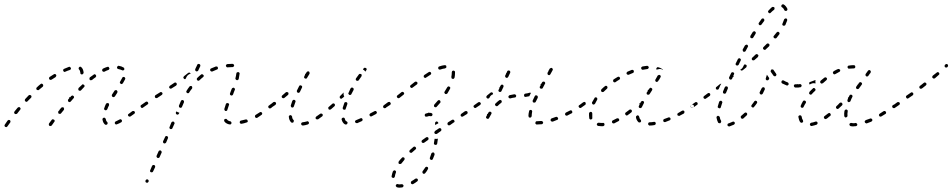

<svg xmlns="http://www.w3.org/2000/svg" viewBox="-28 -566 4385 884"><path d="M20 -8Q20 -11 17 -13Q15 -14 12 -14Q9 -13 7 -11Q-1 0 -6 8Q-7 9 -7 11Q-8 12 -7 14Q-7 15 -6 16Q-5 17 -4 18Q-3 19 -1 19Q0 20 2 19Q3 19 4 18Q5 17 6 16Q11 9 19 -2Q21 -5 20 -8ZM224 -10Q223 -13 221 -15Q220 -16 218 -16Q217 -17 215 -17Q214 -16 212 -16Q211 -15 210 -14L198 2Q196 5 197 8Q197 11 199 13Q201 14 202 14Q204 15 205 14Q207 14 208 13Q209 13 210 12L222 -5Q224 -7 224 -10ZM461 9Q464 8 466 6Q467 5 467 3Q468 2 468 1Q468 -1 467 -2Q466 -4 465 -5Q460 -9 459 -18Q458 -21 455 -23Q453 -25 450 -24Q448 -24 447 -23Q446 -22 445 -21Q444 -20 444 -18Q443 -17 444 -15Q446 -1 455 7Q458 9 461 9ZM533 -7Q534 -10 533 -13Q532 -14 531 -15Q530 -16 528 -17Q527 -17 525 -17Q524 -17 523 -16Q513 -11 505 -7Q502 -6 501 -3Q500 0 501 3Q502 4 503 5Q504 6 505 7Q507 7 508 7Q510 7 511 6Q520 3 530 -3Q533 -4 533 -7ZM593 -46Q594 -49 592 -52Q591 -53 590 -54Q588 -55 587 -55Q585 -55 584 -55Q583 -55 581 -54L565 -42Q562 -41 561 -37Q561 -34 563 -32Q564 -31 565 -30Q566 -29 568 -29Q569 -29 570 -29Q572 -29 573 -30L590 -42Q592 -43 593 -46ZM67 -66Q66 -69 64 -71Q63 -72 61 -73Q60 -73 59 -73Q57 -73 56 -72Q54 -71 53 -70Q46 -62 39 -53Q37 -50 37 -47Q38 -44 40 -42Q43 -40 46 -41Q49 -41 51 -43Q58 -52 65 -61Q67 -63 67 -66ZM267 -63Q267 -64 267 -66Q267 -67 266 -68Q266 -70 265 -71Q262 -73 259 -72Q256 -72 254 -70L248 -63Q248 -62 247 -62Q246 -61 246 -60Q246 -60 246 -59L241 -54Q239 -51 240 -48Q240 -45 242 -43Q244 -42 245 -42Q246 -41 248 -42Q249 -42 251 -42Q252 -43 253 -44L266 -60Q267 -61 267 -63ZM451 -66Q451 -64 452 -63Q452 -61 453 -60Q454 -59 456 -59Q457 -58 459 -58Q460 -58 462 -59Q463 -60 464 -61Q465 -62 466 -63Q469 -72 474 -81Q474 -82 474 -84Q475 -85 474 -86Q474 -88 473 -89Q472 -90 471 -91Q468 -92 465 -91Q462 -91 460 -88Q455 -78 452 -68Q451 -67 451 -66ZM631 -71Q634 -73 634 -76Q635 -79 633 -81Q632 -83 631 -83Q630 -84 628 -84Q627 -85 625 -84Q624 -84 623 -83H622Q620 -81 619 -78Q619 -75 621 -72Q621 -71 623 -70Q624 -70 625 -69Q627 -69 628 -69Q630 -70 631 -71ZM313 -119Q313 -122 310 -124Q309 -125 308 -126Q306 -126 305 -126Q303 -126 302 -125Q301 -125 300 -124Q297 -121 295 -118Q293 -119 291 -118Q291 -118 290 -118Q290 -118 290 -118Q291 -116 291 -114Q289 -111 286 -108Q284 -106 285 -103Q285 -100 287 -98Q288 -97 290 -96Q291 -96 293 -96Q294 -96 295 -97Q297 -97 298 -99Q304 -106 311 -114Q313 -116 313 -119ZM117 -122Q117 -125 114 -127Q113 -128 112 -128Q111 -129 109 -129Q108 -129 106 -128Q105 -128 104 -127Q96 -119 88 -110Q87 -109 87 -108Q86 -106 86 -105Q86 -103 87 -102Q88 -100 89 -99Q90 -98 91 -98Q93 -97 94 -97Q96 -98 97 -98Q98 -99 99 -100Q107 -108 115 -116Q117 -118 117 -122ZM487 -125Q488 -122 490 -120Q493 -118 496 -119Q499 -120 501 -122Q507 -131 512 -139Q513 -142 513 -145Q512 -148 510 -150Q508 -151 507 -151Q505 -151 504 -151Q502 -150 501 -150Q500 -149 499 -148Q494 -140 488 -131Q486 -128 487 -125ZM361 -167Q361 -168 361 -170Q361 -171 361 -173Q360 -174 359 -175Q357 -177 354 -178Q351 -178 349 -175Q342 -168 334 -161Q333 -160 333 -158Q332 -157 332 -156Q332 -154 333 -153Q333 -151 334 -150Q337 -148 340 -148Q343 -148 345 -150Q352 -158 359 -165Q360 -166 361 -167ZM171 -173Q171 -176 169 -178Q167 -180 164 -181Q161 -181 159 -179Q150 -172 142 -164Q139 -162 139 -158Q139 -155 141 -153Q143 -151 147 -151Q150 -150 152 -153Q160 -160 169 -167Q171 -169 171 -173ZM524 -185Q525 -182 528 -180Q529 -179 531 -179Q532 -179 533 -179Q535 -180 536 -181Q537 -182 538 -183Q543 -192 548 -201Q548 -202 549 -204Q549 -205 548 -207Q548 -208 547 -209Q546 -210 545 -211Q542 -212 539 -212Q536 -211 535 -208Q530 -199 525 -190Q523 -188 524 -185ZM415 -215Q415 -218 413 -221Q412 -222 411 -223Q410 -224 408 -224Q407 -224 405 -224Q404 -223 403 -222Q395 -216 386 -210Q384 -208 384 -205Q383 -201 385 -199Q386 -198 388 -197Q389 -196 390 -196Q392 -196 393 -197Q395 -197 396 -198Q404 -205 412 -210Q414 -212 415 -215ZM231 -216Q232 -219 230 -222Q229 -224 226 -225Q223 -226 220 -224Q210 -218 201 -212Q198 -210 198 -207Q197 -204 199 -201Q201 -199 204 -198Q207 -198 209 -199Q219 -206 228 -211Q230 -213 231 -216ZM342 -228Q343 -226 344 -225Q345 -224 346 -224Q348 -223 349 -223Q352 -223 354 -226Q357 -228 357 -231Q356 -248 346 -257Q344 -259 341 -259Q338 -259 336 -256Q334 -254 334 -251Q334 -248 336 -246Q341 -241 342 -231Q342 -229 342 -228ZM296 -245Q297 -246 298 -248Q298 -249 299 -250Q299 -252 298 -253Q297 -256 294 -258Q292 -259 289 -258Q279 -254 267 -249Q266 -249 265 -248Q264 -246 263 -245Q263 -244 263 -242Q263 -241 263 -239Q265 -237 268 -235Q270 -234 273 -236Q284 -241 294 -244Q295 -244 296 -245ZM473 -245Q474 -246 475 -248Q476 -249 476 -251Q476 -252 475 -253Q474 -256 472 -258Q469 -259 466 -258Q456 -255 446 -250Q445 -249 444 -248Q443 -247 443 -246Q442 -244 442 -243Q442 -241 443 -240Q444 -237 447 -236Q450 -235 453 -236Q462 -241 471 -244Q472 -244 473 -245ZM536 -242Q537 -241 539 -242Q540 -242 542 -243Q543 -244 544 -245Q545 -248 544 -251Q544 -254 541 -255Q532 -261 519 -263Q518 -263 516 -263Q515 -262 514 -261Q512 -261 512 -259Q511 -258 511 -257Q510 -255 511 -254Q511 -252 512 -251Q513 -250 514 -249Q515 -248 517 -248Q527 -246 533 -243Q535 -242 536 -242Z M642 271Q643 274 646 275Q647 275 649 275Q650 276 652 275Q653 274 654 273Q655 272 656 271V270Q657 267 656 264Q655 262 652 260Q651 260 650 260Q648 260 647 260Q645 261 644 262Q643 263 643 264L642 265Q641 268 642 271ZM663 223Q664 226 667 227Q670 228 673 227Q676 226 677 223L686 204Q687 201 686 198Q685 195 682 194Q679 193 676 194Q674 195 672 198L664 217Q662 220 663 223ZM693 156Q694 159 697 161Q700 162 703 161Q706 160 707 157L716 137Q717 134 716 132Q715 129 712 127Q709 126 706 127Q703 128 702 131L693 151Q692 154 693 156ZM723 90Q724 93 727 94Q730 95 732 94Q735 93 737 90L745 71Q747 68 745 65Q744 62 742 61Q740 60 739 60Q737 60 736 61Q734 61 733 62Q732 63 732 65L723 84Q722 87 723 90ZM752 21Q752 22 752 24Q753 25 754 26Q755 27 756 28Q759 29 762 28Q765 27 766 24L775 4Q776 3 776 2Q776 0 775 -1Q775 -3 774 -4Q773 -5 771 -6Q768 -7 766 -6Q763 -5 761 -2L753 18Q752 19 752 21ZM1030 7Q1031 7 1032 7Q1034 6 1035 6Q1036 5 1037 3Q1038 2 1038 1Q1038 -3 1036 -5Q1035 -7 1031 -8Q1026 -8 1023 -11Q1020 -12 1018 -15Q1016 -18 1013 -19Q1010 -19 1007 -18Q1006 -17 1005 -16Q1004 -14 1004 -13Q1004 -11 1004 -10Q1004 -8 1005 -7Q1009 -1 1015 2Q1021 6 1030 7ZM1110 -3Q1111 -4 1112 -5Q1112 -7 1113 -8Q1113 -9 1112 -11Q1111 -14 1109 -15Q1106 -17 1103 -16Q1093 -13 1082 -11Q1080 -11 1079 -10Q1078 -9 1077 -8Q1076 -7 1076 -5Q1075 -4 1076 -2Q1076 1 1079 3Q1081 4 1084 4Q1096 2 1107 -2Q1109 -2 1110 -3ZM1179 -42Q1180 -45 1178 -47Q1177 -49 1176 -49Q1175 -50 1173 -50Q1172 -51 1170 -50Q1169 -50 1168 -49Q1157 -42 1149 -37Q1146 -35 1146 -32Q1145 -29 1147 -27Q1147 -25 1148 -25Q1150 -24 1151 -23Q1153 -23 1154 -23Q1156 -23 1157 -24Q1166 -30 1176 -37Q1179 -39 1179 -42ZM782 -43Q783 -40 786 -39Q789 -37 792 -39Q795 -40 796 -43L798 -47Q795 -48 792 -49Q788 -51 784 -53L782 -49Q781 -46 782 -43ZM1006 -59Q1007 -56 1010 -55Q1012 -55 1013 -55Q1015 -55 1016 -56Q1017 -57 1018 -58Q1019 -59 1019 -61Q1022 -70 1026 -82Q1027 -83 1027 -85Q1026 -86 1026 -88Q1025 -89 1024 -90Q1023 -91 1022 -91Q1019 -92 1016 -91Q1013 -90 1012 -87Q1008 -75 1005 -65Q1004 -62 1006 -59ZM1225 -73Q1226 -74 1226 -76Q1227 -77 1226 -79Q1226 -80 1225 -81Q1223 -84 1220 -84Q1217 -85 1215 -83L1210 -80Q1209 -79 1208 -78Q1207 -77 1207 -75Q1207 -74 1207 -72Q1208 -71 1209 -70Q1210 -67 1213 -67Q1216 -66 1219 -68L1223 -71Q1225 -72 1225 -73ZM819 -98Q819 -99 819 -101Q818 -102 817 -103Q816 -104 815 -105Q812 -106 809 -105Q806 -104 805 -101Q800 -91 796 -80Q795 -78 796 -77Q796 -75 796 -74Q797 -73 798 -72Q799 -71 800 -70Q803 -69 806 -70Q809 -71 810 -74Q814 -85 819 -95Q819 -96 819 -98ZM653 -87Q654 -88 655 -90Q655 -91 654 -93Q654 -94 653 -95Q652 -98 648 -98Q645 -99 643 -97L623 -83Q622 -82 621 -81Q620 -80 620 -78Q619 -77 620 -75Q620 -74 621 -73Q623 -70 626 -70Q629 -69 631 -71L651 -85Q653 -86 653 -87ZM720 -134Q721 -137 719 -139Q717 -142 714 -142Q711 -143 709 -141L688 -128Q687 -127 686 -126Q685 -124 685 -123Q685 -121 685 -120Q685 -119 686 -117Q688 -115 691 -114Q694 -114 696 -115L717 -129Q719 -130 720 -134ZM1035 -147 1031 -136Q1030 -133 1031 -131Q1032 -128 1035 -127Q1037 -126 1038 -126Q1040 -126 1041 -127Q1042 -127 1043 -128Q1044 -129 1045 -131L1049 -142L1053 -152Q1054 -153 1054 -155Q1054 -156 1053 -158Q1053 -159 1051 -160Q1050 -161 1049 -162Q1046 -163 1043 -161Q1040 -160 1039 -157ZM857 -164Q857 -167 855 -169Q852 -171 849 -170Q846 -170 844 -167Q837 -158 831 -148Q829 -146 830 -143Q830 -140 833 -138Q836 -136 839 -137Q842 -137 843 -140Q849 -150 856 -158Q858 -161 857 -164ZM786 -177Q787 -180 785 -182Q784 -184 783 -185Q782 -185 780 -186Q779 -186 777 -186Q776 -185 775 -185L754 -171Q752 -169 751 -166Q750 -163 752 -161Q753 -160 754 -159Q755 -158 757 -158Q758 -157 760 -158Q761 -158 762 -159L783 -172Q785 -174 786 -177ZM909 -213Q910 -214 910 -216Q910 -217 910 -219Q909 -220 908 -221Q906 -224 903 -224Q900 -225 898 -223Q889 -216 880 -207Q878 -205 878 -202Q878 -199 880 -197Q881 -196 882 -195Q883 -195 885 -194Q886 -194 888 -195Q889 -195 890 -196Q898 -204 907 -211Q908 -212 909 -213ZM1057 -201Q1059 -198 1062 -197Q1065 -196 1067 -198Q1070 -199 1071 -202Q1074 -216 1075 -226Q1076 -229 1074 -231Q1072 -234 1069 -234Q1066 -234 1063 -233Q1061 -231 1060 -227Q1059 -218 1056 -206Q1055 -203 1057 -201ZM836 -219Q841 -224 847 -226Q848 -227 850 -227Q850 -228 849 -228Q849 -228 849 -229Q847 -231 844 -232Q841 -232 838 -230Q829 -223 819 -215Q817 -213 816 -210Q816 -207 818 -205Q819 -203 821 -202Q824 -201 826 -202L830 -210Q832 -215 836 -219ZM975 -249Q976 -252 975 -255Q975 -257 974 -258Q973 -259 972 -259Q970 -260 969 -260Q967 -260 966 -260Q955 -256 944 -251Q941 -250 940 -247Q939 -244 940 -241Q942 -238 945 -237Q948 -236 950 -237Q960 -242 971 -246Q974 -247 975 -249ZM871 -242Q870 -245 871 -248L876 -259Q876 -259 876 -259Q876 -259 876 -260Q876 -260 877 -260L880 -268Q881 -270 884 -271Q887 -273 890 -271Q893 -270 894 -267Q895 -264 894 -261L885 -242Q885 -242 885 -241Q885 -241 884 -241Q884 -241 884 -240Q882 -239 881 -238Q880 -237 878 -237Q877 -237 875 -238Q872 -239 871 -242ZM1042 -257Q1045 -257 1047 -259Q1050 -261 1050 -264Q1050 -267 1048 -269Q1046 -272 1043 -272Q1041 -272 1039 -272Q1029 -272 1019 -271Q1016 -271 1014 -268Q1012 -266 1012 -263Q1012 -262 1013 -260Q1014 -259 1015 -258Q1016 -257 1017 -256Q1019 -256 1020 -256Q1030 -257 1039 -257Q1041 -257 1042 -257Z M1394 3Q1395 0 1394 -3Q1394 -4 1393 -5Q1392 -6 1390 -7Q1389 -8 1387 -8Q1386 -8 1385 -7Q1374 -4 1365 -3Q1364 -3 1362 -2Q1361 -1 1360 0Q1359 1 1359 2Q1358 4 1358 5Q1359 8 1361 10Q1364 12 1367 12Q1377 11 1389 7Q1392 6 1394 3ZM1551 -2Q1554 3 1561 7Q1563 7 1564 7Q1566 7 1567 7Q1568 6 1570 5Q1571 4 1571 3Q1573 0 1572 -3Q1570 -6 1568 -7Q1564 -9 1563 -11Q1562 -11 1562 -12Q1562 -12 1562 -12Q1562 -12 1562 -13Q1562 -13 1562 -13Q1560 -16 1560 -19Q1559 -22 1556 -24Q1554 -25 1551 -24Q1548 -24 1546 -21Q1544 -18 1545 -15Q1546 -11 1548 -7Q1549 -5 1551 -2ZM1641 -12Q1642 -15 1641 -18Q1641 -19 1639 -20Q1638 -21 1637 -22Q1636 -22 1634 -22Q1633 -22 1631 -21Q1621 -17 1612 -13Q1609 -12 1607 -9Q1606 -7 1607 -4Q1608 -2 1609 -1Q1610 0 1611 0Q1613 1 1614 1Q1616 1 1617 1Q1626 -3 1637 -8Q1640 -9 1641 -12ZM1318 -1Q1321 -1 1323 -3Q1324 -4 1324 -6Q1325 -7 1325 -9Q1325 -10 1325 -11Q1324 -13 1323 -14Q1317 -20 1317 -29Q1316 -32 1314 -34Q1311 -36 1308 -36Q1307 -35 1306 -35Q1304 -34 1303 -33Q1302 -32 1302 -30Q1301 -29 1302 -27Q1303 -13 1312 -3Q1314 -1 1318 -1ZM1457 -32Q1458 -33 1458 -35Q1458 -36 1458 -38Q1457 -39 1457 -40Q1455 -43 1452 -43Q1449 -44 1446 -42Q1437 -35 1429 -30Q1427 -29 1427 -28Q1426 -27 1425 -25Q1425 -24 1425 -22Q1426 -21 1426 -19Q1428 -17 1431 -16Q1434 -16 1437 -17Q1446 -23 1455 -30Q1456 -31 1457 -32ZM1707 -46Q1708 -49 1706 -51Q1705 -53 1704 -54Q1703 -54 1702 -55Q1700 -55 1699 -55Q1697 -55 1696 -54Q1687 -49 1677 -44Q1676 -43 1675 -42Q1674 -41 1673 -39Q1673 -38 1673 -36Q1673 -35 1674 -34Q1676 -31 1678 -30Q1681 -29 1684 -31Q1694 -36 1703 -41Q1706 -43 1707 -46ZM1551 -64Q1552 -62 1555 -61Q1557 -60 1558 -61Q1560 -61 1561 -61Q1562 -62 1563 -63Q1564 -65 1564 -66Q1567 -75 1571 -86Q1572 -89 1571 -92Q1569 -95 1566 -96Q1565 -96 1563 -96Q1562 -96 1561 -95Q1559 -95 1558 -94Q1557 -93 1557 -91Q1553 -80 1550 -70Q1549 -67 1551 -64ZM1514 -80Q1514 -81 1514 -82Q1514 -84 1514 -85Q1513 -87 1512 -88Q1510 -90 1507 -90Q1504 -90 1502 -88Q1494 -81 1486 -74Q1485 -73 1484 -72Q1483 -70 1483 -69Q1483 -67 1484 -66Q1484 -64 1485 -63Q1487 -61 1490 -61Q1493 -61 1496 -63Q1504 -70 1512 -77Q1513 -78 1514 -80ZM1753 -76Q1754 -79 1752 -81Q1751 -83 1750 -83Q1749 -84 1747 -84Q1746 -85 1744 -84Q1743 -84 1742 -83L1739 -81Q1736 -79 1736 -76Q1735 -73 1737 -71Q1738 -70 1739 -69Q1740 -68 1742 -68Q1743 -67 1745 -68Q1746 -68 1748 -69L1750 -71Q1753 -73 1753 -76ZM1242 -86Q1243 -87 1243 -88Q1243 -90 1243 -91Q1243 -93 1242 -94Q1240 -96 1237 -97Q1234 -97 1231 -96Q1223 -89 1214 -83Q1211 -81 1211 -78Q1210 -75 1212 -73Q1214 -70 1217 -70Q1220 -69 1222 -71Q1231 -77 1240 -83Q1241 -84 1242 -86ZM1312 -75Q1313 -72 1316 -71Q1319 -70 1322 -72Q1324 -73 1325 -76Q1328 -86 1332 -96Q1333 -98 1333 -99Q1333 -101 1332 -102Q1332 -103 1331 -104Q1330 -105 1328 -106Q1325 -107 1322 -106Q1320 -104 1318 -102Q1314 -91 1311 -81Q1310 -78 1312 -75ZM1541 -112Q1539 -112 1538 -113Q1536 -116 1536 -119Q1536 -122 1538 -124Q1546 -132 1553 -139Q1553 -140 1553 -140Q1554 -140 1554 -140Q1554 -139 1554 -138Q1553 -132 1555 -126Q1556 -124 1557 -122Q1554 -119 1551 -116Q1551 -116 1551 -116Q1547 -114 1544 -111Q1544 -111 1544 -111Q1544 -111 1544 -111Q1542 -111 1541 -112ZM1300 -132Q1300 -133 1300 -134Q1301 -136 1300 -137Q1300 -139 1299 -140Q1297 -142 1293 -142Q1290 -143 1288 -141Q1280 -134 1272 -127Q1271 -126 1270 -125Q1269 -123 1269 -122Q1269 -120 1269 -119Q1270 -117 1271 -116Q1273 -114 1276 -114Q1279 -113 1281 -115Q1290 -122 1298 -129Q1299 -130 1300 -132ZM1576 -134Q1578 -131 1580 -129Q1582 -129 1583 -129Q1585 -129 1586 -129Q1587 -130 1589 -131Q1590 -132 1590 -133Q1595 -143 1600 -152Q1601 -155 1600 -158Q1599 -161 1596 -162Q1595 -163 1593 -163Q1592 -163 1591 -163Q1589 -162 1588 -161Q1587 -160 1586 -159Q1581 -149 1577 -139Q1575 -137 1576 -134ZM1339 -144Q1340 -141 1343 -139Q1346 -138 1349 -139Q1351 -140 1353 -143Q1357 -152 1362 -162Q1364 -165 1363 -168Q1362 -171 1359 -172Q1356 -174 1353 -173Q1350 -172 1349 -169Q1344 -159 1339 -149Q1338 -147 1339 -144ZM1610 -202Q1610 -201 1610 -199Q1610 -198 1611 -197Q1612 -196 1613 -195Q1616 -193 1619 -194Q1622 -194 1624 -197Q1628 -203 1636 -214Q1637 -215 1637 -217Q1638 -218 1637 -220Q1637 -221 1637 -222Q1636 -224 1635 -225Q1632 -226 1629 -226Q1626 -226 1624 -223Q1616 -212 1611 -205Q1610 -204 1610 -202ZM1376 -226Q1376 -224 1377 -222L1373 -215Q1372 -212 1372 -209Q1373 -206 1376 -205Q1379 -203 1382 -204Q1385 -205 1386 -208L1397 -226Q1398 -229 1397 -232Q1397 -235 1394 -237Q1391 -238 1388 -237Q1385 -236 1384 -234L1379 -226Q1378 -226 1376 -226ZM1651 -254Q1654 -254 1657 -253Q1658 -252 1659 -251Q1660 -249 1660 -248Q1660 -246 1660 -245Q1659 -243 1658 -242Q1656 -239 1654 -236Q1652 -240 1648 -243Q1645 -245 1643 -246Q1644 -248 1646 -251Q1648 -254 1651 -254Z M1804 282Q1801 280 1799 282Q1796 283 1795 286Q1794 287 1794 289Q1794 290 1795 292Q1796 293 1797 294Q1798 295 1799 296Q1805 298 1811 298Q1817 298 1823 297Q1826 297 1828 294Q1830 292 1830 289Q1830 286 1827 284Q1825 282 1822 282Q1816 283 1811 283Q1807 283 1804 282ZM1865 270Q1864 271 1864 272Q1863 274 1864 275Q1864 277 1864 278Q1866 281 1869 282Q1872 283 1875 281Q1884 276 1893 269Q1894 268 1895 267Q1896 266 1896 264Q1896 263 1896 261Q1896 260 1895 259Q1894 257 1893 257Q1891 256 1890 256Q1888 255 1887 256Q1885 256 1884 257Q1876 263 1867 268Q1866 269 1865 270ZM1795 223Q1794 220 1791 219Q1789 218 1788 218Q1786 218 1785 219Q1784 220 1783 221Q1782 222 1781 223Q1777 234 1775 245Q1775 246 1775 248Q1776 249 1776 250Q1777 252 1779 252Q1780 253 1781 253Q1784 254 1787 252Q1789 250 1790 247Q1791 238 1795 228Q1796 226 1795 223ZM1917 228Q1917 231 1920 233Q1922 235 1925 234Q1928 234 1930 231Q1937 223 1942 213Q1944 210 1943 207Q1943 204 1940 203Q1937 201 1934 202Q1931 203 1930 205Q1924 214 1918 222Q1916 225 1917 228ZM1835 165Q1835 162 1833 160Q1830 158 1827 158Q1824 158 1822 161Q1814 169 1808 177Q1807 178 1807 180Q1806 181 1807 183Q1807 184 1807 186Q1808 187 1809 188Q1812 190 1815 189Q1818 189 1820 187Q1826 179 1833 171Q1835 169 1835 165ZM1952 166Q1953 169 1956 170Q1959 171 1961 170Q1964 169 1965 166Q1969 156 1973 146Q1973 143 1972 140Q1971 137 1968 136Q1965 135 1962 137Q1959 138 1958 141Q1955 151 1951 161Q1950 164 1952 166ZM1887 120Q1887 119 1888 117Q1888 116 1887 114Q1887 113 1886 112Q1885 111 1884 110Q1882 109 1881 109Q1879 109 1878 109Q1877 110 1875 111Q1867 118 1859 125Q1857 127 1857 130Q1856 133 1858 135Q1861 137 1864 138Q1867 138 1869 136Q1877 129 1885 122Q1886 121 1887 120ZM1971 98Q1973 101 1976 101Q1977 101 1979 101Q1980 101 1982 100Q1983 99 1984 98Q1984 96 1985 95Q1986 85 1988 74Q1988 73 1988 73Q1988 73 1988 72Q1987 73 1986 73Q1980 74 1974 73Q1973 73 1973 73Q1972 83 1970 92Q1969 96 1971 98ZM1944 77Q1945 75 1945 74Q1945 72 1945 71Q1944 69 1944 68Q1942 66 1939 65Q1936 65 1933 67Q1924 73 1916 79Q1915 80 1914 81Q1913 82 1913 84Q1913 85 1913 87Q1913 88 1914 89Q1916 92 1919 92Q1922 93 1925 91Q1933 85 1942 79Q1943 78 1944 77ZM2004 33Q2005 30 2003 27Q2002 26 2001 25Q2000 25 1998 24Q1997 24 1995 24Q1994 25 1993 25L1975 37Q1973 39 1972 42Q1971 45 1973 48Q1974 49 1975 50Q1976 50 1978 51Q1979 51 1981 51Q1982 50 1984 50L2001 38Q2004 36 2004 33ZM2065 -6Q2065 -9 2063 -12Q2063 -13 2061 -14Q2060 -15 2059 -15Q2057 -16 2056 -15Q2054 -15 2053 -14L2035 -3Q2033 -1 2032 2Q2032 5 2033 8Q2034 9 2035 10Q2037 11 2038 11Q2039 11 2041 11Q2042 11 2044 10L2061 -2Q2064 -3 2065 -6ZM1977 -4Q1979 -6 1982 -7Q1983 -7 1985 -6Q1986 -6 1987 -5Q1988 -4 1989 -3Q1990 -2 1990 0Q1990 1 1990 2Q1985 4 1980 7L1976 10Q1976 6 1975 2Q1975 -1 1977 -4ZM2124 -43Q2125 -45 2125 -46Q2125 -47 2125 -49Q2125 -50 2124 -52Q2122 -54 2119 -55Q2116 -55 2113 -54L2096 -42Q2095 -41 2094 -40Q2093 -39 2093 -37Q2092 -36 2093 -34Q2093 -33 2094 -32Q2095 -29 2098 -29Q2102 -28 2104 -30L2122 -41Q2123 -42 2124 -43ZM1957 -31Q1958 -32 1960 -32Q1961 -33 1962 -34Q1963 -36 1963 -37Q1964 -40 1962 -43Q1960 -45 1957 -46Q1951 -47 1945 -47Q1945 -47 1944 -47Q1944 -47 1943 -48Q1943 -47 1943 -47Q1943 -47 1943 -46Q1937 -45 1932 -43Q1929 -42 1928 -39Q1927 -36 1928 -33Q1929 -32 1930 -30Q1931 -29 1932 -29Q1934 -28 1935 -29Q1937 -29 1938 -29Q1947 -33 1954 -31Q1955 -31 1957 -31ZM1770 -85Q1770 -87 1771 -88Q1771 -90 1771 -91Q1770 -93 1769 -94Q1768 -96 1765 -97Q1762 -97 1759 -96L1740 -82Q1737 -80 1737 -77Q1736 -74 1738 -71Q1740 -69 1743 -68Q1746 -68 1748 -70L1768 -83Q1769 -84 1770 -85ZM2168 -76Q2169 -79 2167 -81Q2165 -84 2162 -84Q2159 -85 2157 -83L2156 -82Q2153 -81 2152 -77Q2152 -74 2154 -72Q2155 -69 2159 -69Q2162 -68 2164 -70L2165 -71Q2168 -73 2168 -76ZM1970 -79Q1970 -76 1972 -74Q1975 -72 1978 -72Q1981 -72 1983 -75Q1991 -84 1999 -93Q2001 -95 2000 -98Q2000 -101 1998 -103Q1997 -104 1995 -105Q1994 -105 1992 -105Q1991 -105 1989 -104Q1988 -103 1987 -102Q1980 -94 1972 -85Q1970 -82 1970 -79ZM1833 -135Q1833 -138 1831 -140Q1830 -141 1829 -142Q1828 -143 1826 -143Q1825 -143 1823 -143Q1822 -143 1821 -142L1802 -127Q1799 -125 1799 -122Q1799 -119 1801 -117Q1801 -116 1803 -115Q1804 -114 1805 -114Q1807 -114 1808 -114Q1810 -114 1811 -115L1830 -130Q1832 -132 1833 -135ZM2018 -139Q2019 -136 2021 -134Q2022 -133 2024 -133Q2025 -133 2027 -133Q2028 -133 2029 -134Q2031 -135 2032 -136Q2039 -147 2044 -157Q2045 -158 2045 -160Q2045 -161 2045 -163Q2045 -164 2044 -165Q2043 -166 2041 -167Q2039 -169 2036 -168Q2033 -167 2031 -164Q2026 -155 2019 -144Q2017 -142 2018 -139ZM1894 -182Q1895 -185 1893 -187Q1891 -190 1888 -190Q1885 -191 1882 -189L1863 -174Q1861 -173 1860 -169Q1860 -166 1862 -164Q1864 -161 1867 -161Q1870 -161 1872 -163L1891 -177Q1894 -179 1894 -182ZM2050 -212Q2050 -209 2051 -206Q2053 -203 2056 -203Q2059 -202 2062 -204Q2064 -206 2065 -209Q2067 -220 2067 -230Q2067 -232 2067 -234Q2067 -237 2065 -239Q2062 -241 2059 -241Q2058 -241 2056 -240Q2055 -240 2054 -239Q2053 -237 2053 -236Q2052 -235 2052 -233Q2052 -232 2052 -230Q2052 -222 2050 -212ZM1957 -226Q1958 -229 1956 -232Q1954 -235 1951 -235Q1948 -236 1946 -234Q1936 -228 1926 -221Q1923 -219 1923 -216Q1922 -213 1924 -210Q1926 -208 1929 -207Q1932 -207 1934 -209Q1945 -216 1954 -222Q1956 -223 1957 -226ZM2026 -254Q2028 -256 2027 -260Q2027 -263 2025 -265Q2022 -266 2019 -266Q2008 -265 1994 -260Q1991 -259 1990 -256Q1989 -253 1990 -250Q1991 -247 1994 -246Q1997 -245 2000 -246Q2011 -250 2021 -251Q2024 -252 2026 -254Z M2466 6Q2468 6 2469 5Q2470 4 2471 3Q2472 2 2472 1Q2473 -1 2473 -2Q2472 -5 2470 -7Q2467 -9 2464 -9Q2455 -8 2447 -8Q2446 -8 2444 -8Q2441 -8 2439 -6Q2437 -3 2437 0Q2437 1 2437 3Q2438 4 2439 5Q2440 6 2441 7Q2442 7 2444 7Q2445 7 2447 7Q2456 7 2466 6ZM2540 -15Q2541 -16 2541 -18Q2542 -19 2542 -20Q2542 -22 2541 -23Q2540 -26 2537 -27Q2535 -29 2532 -28Q2522 -24 2512 -21Q2509 -20 2508 -17Q2506 -14 2507 -11Q2508 -10 2509 -9Q2510 -7 2511 -7Q2513 -6 2514 -6Q2516 -6 2517 -6Q2527 -10 2537 -14Q2538 -14 2540 -15ZM2235 -43Q2235 -45 2235 -46Q2235 -48 2234 -49Q2233 -50 2232 -51Q2229 -52 2226 -52Q2223 -51 2221 -48Q2219 -45 2217 -41Q2216 -41 2215 -41L2214 -39Q2214 -38 2215 -37Q2213 -33 2211 -30Q2209 -27 2210 -24Q2211 -21 2214 -20Q2217 -18 2220 -19Q2223 -20 2224 -23Q2229 -32 2234 -41Q2235 -42 2235 -43ZM2406 -29Q2406 -27 2407 -26Q2408 -25 2410 -25Q2411 -24 2412 -24Q2414 -24 2415 -25Q2417 -26 2418 -27Q2419 -28 2419 -29Q2420 -30 2420 -32Q2420 -40 2422 -51Q2423 -52 2422 -54Q2422 -55 2421 -57Q2420 -58 2419 -59Q2418 -60 2417 -60Q2415 -60 2414 -60Q2412 -60 2411 -59Q2410 -58 2409 -57Q2408 -56 2408 -54Q2405 -42 2405 -32Q2405 -30 2406 -29ZM2606 -46Q2607 -47 2607 -48Q2607 -50 2607 -51Q2607 -53 2606 -54Q2605 -57 2602 -58Q2599 -59 2596 -57Q2587 -52 2578 -48Q2575 -46 2574 -43Q2573 -41 2574 -38Q2575 -36 2576 -35Q2577 -34 2579 -34Q2580 -33 2581 -33Q2583 -34 2584 -34Q2594 -39 2603 -44Q2605 -44 2606 -46ZM2651 -73Q2652 -74 2652 -76Q2653 -77 2652 -79Q2652 -80 2651 -81Q2649 -84 2646 -84Q2643 -85 2641 -83L2639 -82Q2638 -81 2637 -80Q2637 -79 2636 -77Q2636 -76 2636 -75Q2637 -73 2638 -72Q2639 -69 2643 -69Q2646 -68 2648 -70L2649 -71Q2651 -72 2651 -73ZM2186 -88Q2186 -91 2184 -93Q2183 -95 2182 -95Q2181 -96 2179 -96Q2178 -97 2177 -96Q2175 -96 2174 -95L2157 -83Q2154 -81 2154 -78Q2153 -75 2155 -73Q2156 -71 2157 -71Q2158 -70 2160 -70Q2161 -69 2163 -70Q2164 -70 2165 -71L2183 -83Q2185 -85 2186 -88ZM2282 -97Q2283 -100 2281 -103Q2279 -105 2276 -106Q2273 -106 2270 -104Q2262 -98 2254 -90Q2251 -88 2251 -85Q2251 -82 2254 -79Q2256 -77 2259 -77Q2262 -77 2264 -79Q2272 -87 2279 -92Q2282 -94 2282 -97ZM2424 -101Q2424 -99 2425 -98Q2425 -97 2426 -95Q2427 -94 2429 -94Q2432 -93 2435 -94Q2438 -95 2439 -98Q2443 -106 2448 -116Q2448 -118 2448 -119Q2448 -121 2448 -122Q2447 -123 2446 -125Q2445 -126 2444 -126Q2441 -128 2438 -127Q2435 -126 2434 -123Q2429 -113 2425 -104Q2424 -102 2424 -101ZM2232 -126Q2236 -130 2242 -132Q2242 -134 2242 -135Q2241 -137 2240 -139Q2238 -141 2235 -141Q2232 -141 2230 -139Q2222 -132 2214 -126Q2212 -124 2211 -121Q2211 -117 2213 -115Q2215 -113 2218 -112Q2221 -112 2224 -114Q2224 -115 2225 -115L2226 -117Q2228 -122 2232 -126ZM2345 -118Q2346 -118 2347 -119Q2348 -121 2348 -122Q2349 -123 2349 -125Q2348 -128 2346 -130Q2343 -132 2340 -132Q2329 -130 2319 -128Q2316 -127 2314 -124Q2312 -122 2313 -119Q2314 -117 2314 -116Q2315 -115 2317 -114Q2318 -113 2319 -113Q2321 -113 2322 -113Q2332 -116 2342 -117Q2343 -117 2345 -118ZM2417 -138Q2416 -139 2414 -139Q2412 -140 2410 -139Q2401 -136 2391 -135Q2389 -134 2388 -134Q2387 -133 2386 -132Q2385 -130 2385 -129Q2384 -128 2385 -126Q2385 -123 2387 -121Q2390 -119 2393 -120Q2402 -121 2409 -123Q2411 -128 2414 -133Q2415 -136 2417 -138ZM2269 -164Q2269 -164 2269 -164Q2269 -164 2269 -164Q2269 -164 2269 -163Q2270 -163 2270 -163Q2270 -163 2270 -163Q2271 -164 2272 -164Q2272 -164 2273 -164L2268 -153Q2266 -150 2267 -147Q2268 -145 2271 -143Q2274 -142 2277 -143Q2280 -144 2281 -147L2290 -166Q2291 -169 2290 -172Q2289 -175 2286 -176Q2284 -177 2281 -176Q2278 -175 2277 -172L2273 -165Q2271 -165 2269 -164ZM2461 -179Q2461 -179 2460 -179Q2461 -177 2462 -175L2458 -168Q2456 -166 2457 -163Q2458 -160 2461 -158Q2464 -157 2467 -158Q2470 -158 2471 -161L2481 -180Q2483 -182 2482 -185Q2481 -188 2478 -190Q2476 -191 2473 -190Q2470 -190 2468 -187L2464 -180Q2462 -180 2461 -179ZM2302 -230Q2302 -229 2302 -229Q2302 -228 2303 -228L2298 -218Q2297 -216 2298 -213Q2299 -210 2302 -208Q2305 -207 2308 -208Q2310 -209 2312 -212L2321 -231Q2322 -234 2321 -237Q2320 -240 2317 -241Q2314 -242 2311 -241Q2308 -240 2307 -237L2304 -230Q2303 -230 2302 -230ZM2499 -243Q2499 -242 2498 -242Q2498 -242 2498 -241L2497 -239Q2497 -238 2497 -238Q2495 -235 2493 -231Q2492 -229 2493 -226Q2493 -223 2496 -221Q2497 -220 2499 -220Q2500 -220 2502 -220Q2503 -221 2504 -222Q2506 -223 2506 -224Q2512 -235 2516 -242Q2518 -245 2517 -248Q2516 -251 2513 -253Q2511 -254 2508 -253Q2505 -252 2503 -250Q2501 -246 2499 -243Q2499 -243 2499 -243Z M2749 15Q2750 14 2751 14Q2753 13 2754 12Q2755 11 2755 9Q2756 8 2755 6Q2755 3 2753 1Q2751 -1 2747 0Q2744 0 2740 0Q2733 0 2728 -1Q2725 -1 2723 1Q2720 3 2720 6Q2720 7 2720 9Q2721 10 2722 11Q2722 13 2724 13Q2725 14 2727 14Q2733 15 2740 15Q2744 15 2749 15ZM2990 7Q2992 4 2991 1Q2991 -1 2990 -2Q2990 -3 2988 -4Q2987 -5 2986 -5Q2984 -5 2983 -5Q2972 -3 2963 -3Q2960 -3 2958 -1Q2956 2 2956 5Q2956 6 2957 8Q2957 9 2959 10Q2960 11 2961 12Q2962 12 2964 12Q2974 12 2985 10Q2988 9 2990 7ZM2821 -9Q2822 -11 2823 -12Q2823 -13 2823 -15Q2823 -16 2822 -18Q2821 -20 2818 -21Q2815 -22 2812 -21Q2803 -16 2794 -12Q2791 -11 2790 -8Q2789 -5 2790 -2Q2790 -1 2792 0Q2793 1 2794 2Q2795 2 2797 2Q2798 2 2800 2Q2809 -2 2819 -8Q2820 -8 2821 -9ZM2916 -2Q2919 -2 2922 -4Q2923 -5 2923 -6Q2924 -8 2924 -9Q2924 -11 2923 -12Q2923 -13 2922 -14Q2916 -20 2915 -28Q2915 -30 2914 -31Q2913 -32 2912 -33Q2911 -34 2910 -35Q2908 -35 2907 -35Q2904 -34 2902 -32Q2900 -30 2900 -26Q2902 -13 2911 -4Q2913 -2 2916 -2ZM3059 -16Q3060 -18 3059 -21Q3058 -23 3057 -24Q3056 -25 3055 -25Q3054 -26 3052 -26Q3051 -26 3049 -25Q3040 -22 3030 -18Q3027 -17 3026 -14Q3025 -12 3026 -9Q3026 -7 3027 -6Q3028 -5 3030 -4Q3031 -4 3032 -4Q3034 -4 3035 -4Q3045 -8 3055 -12Q3058 -13 3059 -16ZM2685 -22Q2685 -19 2688 -17Q2690 -15 2693 -16Q2695 -16 2696 -17Q2697 -18 2698 -19Q2699 -20 2699 -21Q2700 -23 2699 -24Q2699 -29 2699 -34Q2699 -39 2699 -43Q2699 -46 2697 -49Q2695 -51 2692 -51Q2689 -51 2687 -49Q2684 -47 2684 -44Q2684 -39 2684 -34Q2684 -28 2685 -22ZM3123 -48Q3124 -51 3123 -53Q3122 -55 3121 -56Q3120 -56 3118 -57Q3117 -57 3115 -57Q3114 -57 3112 -56Q3104 -51 3095 -46Q3092 -45 3091 -42Q3090 -39 3091 -36Q3092 -35 3093 -34Q3094 -33 3096 -33Q3097 -32 3099 -32Q3100 -32 3101 -33Q3111 -38 3120 -43Q3123 -45 3123 -48ZM2881 -51Q2881 -53 2881 -54Q2882 -56 2881 -57Q2881 -58 2880 -59Q2878 -62 2875 -62Q2871 -62 2869 -60Q2861 -54 2853 -48Q2852 -47 2851 -46Q2851 -44 2850 -43Q2850 -41 2851 -40Q2851 -38 2852 -37Q2854 -35 2857 -34Q2860 -34 2862 -36Q2871 -42 2879 -49Q2880 -50 2881 -51ZM2915 -90Q2916 -88 2917 -86Q2915 -82 2914 -79Q2912 -76 2913 -73Q2914 -70 2917 -69Q2918 -68 2920 -68Q2921 -68 2923 -69Q2924 -69 2925 -70Q2926 -71 2927 -72Q2931 -81 2936 -90Q2937 -92 2937 -93Q2938 -95 2937 -96Q2937 -97 2936 -99Q2935 -100 2934 -100Q2931 -102 2928 -101Q2925 -100 2923 -98Q2921 -94 2920 -91Q2917 -91 2915 -90ZM3166 -73Q3167 -74 3167 -76Q3168 -77 3167 -79Q3167 -80 3166 -81Q3164 -84 3161 -84Q3158 -85 3156 -83H3155Q3154 -82 3153 -80Q3152 -79 3152 -78Q3151 -76 3152 -75Q3152 -73 3153 -72Q3155 -70 3158 -69Q3161 -68 3163 -70L3164 -71Q3166 -72 3166 -73ZM2669 -88Q2669 -91 2668 -94Q2667 -95 2665 -96Q2664 -96 2663 -97Q2661 -97 2660 -96Q2658 -96 2657 -95Q2648 -88 2641 -83Q2638 -81 2638 -78Q2637 -75 2639 -73Q2640 -71 2641 -71Q2642 -70 2644 -70Q2645 -69 2647 -70Q2648 -70 2649 -71Q2656 -76 2666 -83Q2669 -85 2669 -88ZM2698 -90Q2699 -87 2702 -85Q2705 -84 2707 -85Q2710 -86 2712 -89Q2716 -98 2721 -106Q2723 -109 2722 -112Q2722 -115 2719 -117Q2716 -118 2713 -118Q2710 -117 2709 -114Q2703 -105 2698 -95Q2697 -93 2698 -90ZM2955 -152Q2954 -151 2954 -150Q2954 -149 2955 -147L2950 -141Q2949 -139 2949 -135Q2950 -132 2952 -131Q2955 -129 2958 -130Q2961 -130 2963 -133L2974 -150Q2976 -153 2975 -156Q2975 -159 2972 -160Q2970 -162 2966 -162Q2963 -161 2962 -158L2957 -152Q2956 -152 2955 -152ZM2750 -164Q2750 -164 2750 -164Q2750 -164 2750 -163Q2746 -159 2741 -155Q2740 -154 2740 -152Q2739 -151 2739 -149Q2739 -148 2740 -147Q2740 -145 2741 -144Q2744 -142 2747 -142Q2750 -142 2752 -144Q2759 -151 2767 -158Q2769 -160 2769 -163Q2769 -166 2767 -169Q2765 -171 2762 -171Q2759 -171 2757 -169Q2754 -167 2751 -164Q2751 -164 2750 -164ZM2795 -196Q2794 -193 2796 -190Q2797 -188 2800 -187Q2804 -186 2806 -188Q2814 -194 2823 -199Q2826 -201 2827 -204Q2827 -207 2826 -209Q2824 -212 2821 -213Q2818 -213 2816 -212Q2806 -206 2798 -201Q2795 -199 2795 -196ZM2989 -195Q2989 -192 2992 -190Q2994 -188 2997 -189Q3000 -190 3002 -192Q3004 -196 3006 -199Q3006 -199 3007 -199Q3008 -201 3009 -203Q3009 -203 3009 -203Q3011 -207 3013 -210Q3014 -211 3014 -213Q3015 -214 3014 -216Q3014 -217 3013 -218Q3012 -219 3011 -220Q3008 -222 3005 -221Q3002 -220 3000 -218Q2996 -210 2990 -200Q2988 -198 2989 -195ZM2873 -241Q2873 -241 2873 -241Q2873 -241 2873 -241Q2867 -238 2861 -236Q2858 -234 2857 -231Q2856 -229 2857 -226Q2859 -223 2862 -222Q2864 -221 2867 -222Q2877 -226 2886 -230Q2889 -231 2890 -234Q2891 -237 2890 -240Q2889 -243 2886 -244Q2883 -245 2880 -244Q2877 -242 2873 -241Q2873 -241 2873 -241ZM2996 -254Q2997 -256 2998 -256Q3000 -257 3001 -257Q3003 -257 3004 -256Q3012 -254 3018 -250Q3021 -248 3023 -247Q3023 -246 3024 -246Q3024 -245 3025 -244Q3020 -247 3015 -248Q3008 -249 3002 -247Q2999 -247 2996 -245Q2994 -246 2994 -248Q2994 -250 2994 -252Q2995 -253 2996 -254ZM2927 -258Q2926 -258 2925 -256Q2924 -255 2924 -254Q2924 -252 2924 -251Q2925 -248 2927 -246Q2930 -244 2933 -245Q2944 -247 2952 -248Q2955 -248 2957 -251Q2959 -253 2959 -256Q2959 -259 2956 -261Q2954 -263 2951 -263Q2941 -262 2930 -260Q2928 -259 2927 -258Z M3353 6Q3354 5 3355 4Q3355 2 3355 1Q3355 -1 3355 -2Q3353 -5 3350 -6Q3347 -7 3344 -5Q3335 -1 3327 2Q3324 2 3322 5Q3321 8 3321 11Q3322 12 3323 13Q3324 15 3325 15Q3326 16 3328 16Q3329 16 3331 16Q3340 13 3351 8Q3352 7 3353 6ZM3283 1Q3286 2 3289 1Q3291 -1 3292 -4Q3293 -7 3292 -10Q3287 -17 3286 -27Q3285 -30 3282 -31Q3280 -33 3277 -33Q3275 -32 3274 -31Q3273 -31 3272 -29Q3271 -28 3271 -27Q3271 -25 3271 -24Q3273 -12 3278 -2Q3280 1 3283 1ZM3412 -38Q3412 -39 3412 -41Q3412 -42 3412 -43Q3411 -45 3410 -46Q3408 -48 3405 -48Q3402 -48 3400 -46Q3392 -39 3385 -33Q3384 -32 3383 -30Q3382 -29 3382 -28Q3382 -26 3383 -25Q3383 -23 3384 -22Q3386 -20 3389 -19Q3392 -19 3395 -21Q3402 -28 3410 -35Q3411 -36 3412 -38ZM3277 -71Q3279 -69 3282 -68Q3283 -67 3285 -67Q3286 -68 3288 -68Q3289 -69 3290 -70Q3291 -71 3291 -73Q3294 -82 3297 -92Q3298 -93 3298 -95Q3298 -96 3297 -98Q3296 -99 3295 -100Q3294 -101 3293 -102Q3290 -103 3287 -101Q3284 -100 3283 -97Q3280 -86 3277 -77Q3276 -74 3277 -71ZM3162 -70Q3160 -69 3159 -70Q3157 -70 3156 -71Q3155 -71 3154 -73Q3152 -75 3153 -78Q3153 -81 3156 -83L3173 -95Q3174 -96 3175 -96Q3177 -96 3178 -96Q3180 -96 3181 -95Q3182 -94 3183 -93Q3185 -91 3184 -87Q3184 -84 3181 -83L3164 -71Q3163 -70 3162 -70ZM3458 -96Q3458 -99 3455 -101Q3454 -102 3452 -102Q3451 -103 3449 -102Q3448 -102 3447 -101Q3445 -101 3445 -99Q3439 -91 3433 -83Q3431 -81 3431 -77Q3432 -74 3434 -73Q3435 -72 3437 -71Q3438 -71 3440 -71Q3441 -71 3442 -72Q3444 -73 3444 -74Q3451 -82 3457 -91Q3459 -93 3458 -96ZM3242 -129Q3243 -132 3241 -135Q3239 -137 3236 -138Q3233 -138 3230 -136L3214 -124Q3212 -123 3212 -122Q3211 -121 3211 -119Q3210 -118 3211 -116Q3211 -115 3212 -114Q3214 -111 3217 -111Q3220 -110 3222 -112L3239 -124Q3242 -126 3242 -129ZM3494 -156Q3494 -158 3493 -159Q3493 -161 3492 -162Q3491 -163 3489 -164Q3486 -165 3484 -164Q3481 -163 3479 -160Q3475 -151 3470 -142Q3470 -141 3469 -139Q3469 -138 3470 -136Q3470 -135 3471 -134Q3472 -132 3473 -132Q3476 -130 3479 -131Q3482 -132 3484 -135Q3488 -144 3493 -154Q3494 -155 3494 -156ZM3301 -139Q3302 -136 3305 -135Q3308 -134 3311 -135Q3314 -136 3315 -139L3323 -158Q3324 -161 3323 -164Q3322 -167 3319 -168Q3316 -169 3313 -168Q3310 -167 3309 -164L3301 -145Q3300 -142 3301 -139ZM3293 -180Q3291 -181 3290 -180Q3288 -180 3287 -179L3271 -166Q3268 -165 3268 -162Q3267 -158 3269 -156Q3271 -153 3274 -153Q3277 -153 3280 -155L3281 -156L3288 -172Q3290 -177 3293 -180ZM3651 -166Q3654 -168 3654 -171Q3654 -174 3651 -176Q3649 -178 3646 -178L3645 -179Q3642 -179 3640 -176Q3638 -174 3638 -171Q3638 -168 3640 -166Q3642 -164 3645 -164L3646 -163Q3649 -163 3651 -166ZM3596 -172Q3597 -173 3599 -173Q3600 -174 3601 -175Q3602 -176 3603 -177Q3604 -180 3602 -183Q3601 -186 3598 -187Q3589 -190 3581 -195Q3578 -197 3575 -196Q3572 -195 3571 -193Q3570 -191 3570 -190Q3569 -188 3570 -187Q3570 -186 3571 -184Q3572 -183 3573 -182Q3583 -177 3593 -173Q3594 -172 3596 -172ZM3511 -199Q3510 -197 3508 -197Q3507 -196 3506 -196Q3504 -196 3503 -196Q3500 -197 3498 -200Q3497 -203 3498 -206Q3501 -214 3503 -222Q3508 -214 3514 -206Q3513 -204 3512 -201Q3512 -200 3511 -199ZM3329 -205Q3330 -202 3333 -200Q3336 -199 3339 -200Q3342 -201 3343 -204L3346 -211Q3348 -211 3350 -212Q3350 -212 3350 -212Q3350 -212 3350 -213Q3349 -214 3348 -216L3351 -223Q3353 -226 3352 -229Q3350 -232 3348 -233Q3345 -234 3342 -233Q3339 -232 3338 -229L3329 -210Q3328 -208 3329 -205ZM3538 -215Q3541 -214 3544 -216Q3546 -218 3547 -221Q3547 -224 3545 -227Q3539 -235 3534 -243Q3533 -246 3530 -246Q3527 -247 3524 -246Q3523 -245 3522 -244Q3521 -243 3521 -241Q3520 -240 3520 -238Q3521 -237 3521 -235Q3527 -226 3533 -218Q3535 -215 3538 -215ZM3402 -251 3408 -256Q3409 -257 3409 -259Q3410 -260 3410 -261Q3410 -263 3410 -264Q3409 -266 3408 -267Q3406 -269 3403 -269Q3400 -270 3398 -268L3393 -258Q3391 -253 3386 -249Q3384 -247 3380 -245Q3381 -245 3381 -245Q3381 -244 3381 -244Q3383 -242 3386 -241Q3389 -241 3392 -243ZM3359 -269Q3360 -266 3363 -265Q3364 -264 3366 -264Q3367 -264 3369 -265Q3370 -265 3371 -266Q3372 -267 3373 -268L3382 -287Q3384 -290 3383 -292Q3382 -295 3379 -297Q3378 -297 3376 -298Q3375 -298 3373 -297Q3372 -297 3371 -296Q3369 -295 3369 -293L3360 -275Q3358 -272 3359 -269ZM3464 -309Q3464 -312 3462 -314Q3460 -316 3456 -317Q3453 -317 3451 -315L3436 -301Q3434 -299 3433 -296Q3433 -292 3435 -290Q3437 -288 3440 -288Q3444 -288 3446 -290L3461 -303Q3463 -306 3464 -309ZM3391 -336Q3391 -334 3392 -333Q3392 -331 3393 -330Q3394 -329 3395 -328Q3398 -327 3401 -328Q3404 -329 3405 -331L3415 -350Q3417 -352 3416 -355Q3415 -358 3412 -360Q3409 -361 3407 -360Q3404 -359 3402 -357L3392 -339Q3392 -337 3391 -336ZM3515 -359Q3515 -362 3512 -364Q3510 -366 3507 -366Q3504 -366 3502 -364Q3495 -357 3487 -349Q3485 -347 3485 -344Q3485 -341 3487 -339Q3490 -337 3493 -336Q3496 -336 3498 -339Q3506 -346 3513 -353Q3515 -356 3515 -359ZM3561 -413Q3561 -416 3558 -418Q3556 -420 3553 -420Q3550 -419 3548 -417Q3542 -409 3535 -401Q3533 -399 3533 -396Q3534 -393 3536 -391Q3539 -389 3542 -389Q3545 -389 3547 -391Q3554 -400 3560 -408Q3562 -410 3561 -413ZM3426 -395Q3427 -392 3430 -391Q3432 -389 3436 -390Q3439 -391 3440 -393L3451 -411Q3452 -413 3452 -416Q3451 -419 3448 -421Q3446 -423 3443 -422Q3440 -421 3438 -419L3427 -401Q3426 -398 3426 -395ZM3596 -477Q3595 -480 3592 -481Q3589 -482 3586 -480Q3583 -479 3582 -476Q3579 -468 3575 -458Q3573 -455 3574 -452Q3575 -449 3578 -448Q3581 -447 3584 -448Q3587 -449 3588 -451Q3593 -462 3596 -471Q3597 -474 3596 -477ZM3465 -456Q3465 -453 3468 -451Q3470 -449 3473 -450Q3476 -450 3478 -453Q3484 -462 3490 -469Q3492 -472 3491 -475Q3491 -478 3488 -480Q3486 -482 3483 -481Q3480 -481 3478 -478Q3472 -470 3466 -461Q3464 -459 3465 -456ZM3509 -516Q3508 -514 3508 -513Q3509 -511 3509 -510Q3510 -508 3511 -507Q3513 -505 3516 -505Q3519 -505 3521 -508Q3529 -516 3536 -521Q3538 -523 3538 -526Q3539 -529 3537 -532Q3535 -534 3532 -534Q3529 -535 3526 -533Q3519 -527 3511 -518Q3510 -517 3509 -516ZM3581 -545Q3578 -547 3575 -546Q3572 -545 3570 -542Q3569 -540 3569 -537Q3570 -534 3573 -532Q3579 -529 3583 -520Q3583 -519 3584 -518Q3585 -517 3587 -516Q3588 -516 3590 -516Q3591 -516 3593 -516Q3595 -517 3597 -520Q3598 -523 3597 -526Q3594 -532 3590 -537Q3586 -542 3581 -545Z M3910 15H3913Q3914 15 3915 14Q3917 13 3918 12Q3918 11 3919 9Q3919 8 3919 6Q3918 3 3916 2Q3913 0 3910 0L3908 1Q3899 2 3892 0Q3891 0 3889 0Q3888 0 3887 1Q3885 2 3884 3Q3884 4 3883 6Q3882 9 3884 11Q3886 14 3889 15Q3898 17 3910 15ZM3734 6Q3735 5 3736 4Q3736 2 3736 1Q3736 -1 3736 -2Q3735 -5 3732 -6Q3729 -7 3726 -6Q3716 -2 3707 -1Q3706 0 3705 0Q3703 1 3702 3Q3702 4 3701 5Q3701 7 3701 8Q3702 11 3704 13Q3707 15 3710 14Q3720 12 3732 8Q3733 7 3734 6ZM3988 -10Q3989 -13 3988 -16Q3987 -18 3986 -19Q3985 -20 3983 -20Q3982 -21 3981 -21Q3979 -21 3978 -20Q3968 -16 3958 -13Q3957 -12 3956 -11Q3955 -10 3954 -9Q3954 -7 3953 -6Q3953 -4 3954 -3Q3955 0 3958 1Q3961 3 3963 2Q3973 -2 3984 -6Q3986 -8 3988 -10ZM3659 -2Q3660 -1 3661 -1Q3663 0 3664 -1Q3666 -1 3667 -2Q3669 -4 3670 -7Q3670 -10 3669 -12Q3664 -19 3663 -29Q3662 -30 3662 -31Q3661 -33 3660 -34Q3658 -35 3657 -35Q3656 -35 3654 -35Q3651 -35 3649 -32Q3647 -30 3648 -27Q3650 -13 3656 -4Q3657 -2 3659 -2ZM3794 -32Q3797 -34 3797 -37Q3797 -41 3795 -43Q3794 -44 3793 -45Q3792 -46 3790 -46Q3789 -46 3787 -45Q3786 -45 3785 -44Q3779 -39 3773 -35Q3771 -33 3768 -31Q3767 -30 3766 -29Q3766 -28 3765 -26Q3765 -25 3766 -23Q3766 -22 3767 -21Q3768 -19 3769 -19Q3770 -18 3772 -18Q3773 -17 3775 -18Q3776 -18 3777 -19Q3780 -21 3783 -23Q3788 -28 3794 -32ZM3861 -28Q3863 -25 3866 -25Q3870 -26 3872 -28Q3874 -30 3874 -33Q3873 -42 3875 -53Q3875 -55 3875 -56Q3874 -57 3874 -59Q3873 -60 3871 -61Q3870 -61 3869 -62Q3866 -62 3863 -60Q3861 -58 3860 -55Q3858 -43 3859 -33Q3859 -30 3861 -28ZM4052 -46Q4052 -49 4051 -51Q4050 -52 4049 -53Q4048 -54 4046 -55Q4045 -55 4043 -55Q4042 -54 4040 -54Q4031 -48 4023 -43Q4020 -41 4019 -38Q4018 -35 4020 -33Q4021 -31 4022 -30Q4023 -29 4024 -29Q4026 -29 4027 -29Q4029 -29 4030 -30Q4039 -35 4048 -41Q4051 -42 4052 -46ZM3851 -86Q3851 -89 3849 -91Q3847 -94 3844 -94Q3841 -94 3838 -92Q3831 -84 3823 -77Q3821 -75 3821 -72Q3820 -69 3823 -67Q3824 -66 3825 -65Q3826 -64 3828 -64Q3829 -64 3831 -65Q3832 -65 3833 -66Q3841 -73 3849 -81Q3851 -83 3851 -86ZM4095 -73Q4096 -74 4096 -76Q4097 -77 4096 -79Q4096 -80 4095 -81Q4093 -84 4090 -84Q4087 -85 4085 -83L4083 -82Q4082 -81 4081 -80Q4080 -78 4080 -77Q4079 -75 4080 -74Q4080 -73 4081 -71Q4083 -69 4086 -68Q4089 -68 4091 -69L4093 -71Q4095 -72 4095 -73ZM3658 -77Q3658 -76 3659 -74Q3659 -73 3660 -72Q3661 -71 3663 -70Q3665 -69 3668 -70Q3671 -71 3672 -74Q3676 -83 3682 -92Q3683 -93 3683 -95Q3683 -96 3683 -98Q3682 -99 3681 -100Q3680 -102 3679 -102Q3676 -104 3673 -103Q3670 -102 3669 -100Q3663 -90 3659 -80Q3658 -79 3658 -77ZM3876 -118Q3876 -116 3877 -115Q3877 -115 3877 -115Q3877 -115 3877 -115Q3876 -111 3874 -106Q3873 -103 3874 -100Q3875 -98 3878 -96Q3881 -95 3884 -97Q3887 -98 3888 -101Q3892 -112 3896 -119Q3897 -120 3897 -121Q3897 -123 3897 -124Q3897 -126 3896 -127Q3895 -128 3894 -129Q3892 -130 3891 -130Q3889 -130 3888 -130Q3886 -130 3885 -129Q3884 -128 3883 -126Q3881 -123 3879 -118Q3877 -118 3876 -118ZM3698 -140Q3697 -139 3697 -137Q3697 -136 3698 -134Q3699 -133 3700 -132Q3702 -130 3705 -130Q3708 -130 3710 -133Q3717 -141 3725 -148Q3727 -150 3727 -154Q3726 -157 3724 -159Q3723 -160 3722 -160Q3720 -161 3719 -161Q3717 -161 3716 -160Q3715 -160 3714 -158Q3706 -151 3699 -143Q3698 -141 3698 -140ZM3926 -183 3923 -178Q3923 -178 3922 -178Q3922 -178 3922 -178L3915 -168Q3913 -165 3913 -162Q3914 -159 3916 -157Q3919 -155 3922 -156Q3925 -156 3927 -159L3938 -174L3939 -176Q3940 -177 3941 -178Q3941 -180 3941 -181Q3941 -183 3940 -184Q3939 -185 3938 -186Q3935 -188 3932 -188Q3929 -187 3927 -185ZM3650 -164Q3650 -164 3651 -164H3656Q3659 -164 3661 -167Q3663 -169 3663 -172Q3663 -174 3662 -175Q3661 -176 3660 -177Q3659 -178 3657 -179Q3656 -179 3655 -179L3650 -178H3634Q3631 -178 3629 -176Q3627 -174 3627 -171Q3627 -168 3629 -166Q3631 -163 3634 -163H3650Q3650 -163 3650 -164ZM3698 -183Q3698 -184 3698 -186Q3699 -187 3700 -188Q3701 -189 3703 -189Q3712 -192 3722 -196Q3723 -197 3724 -197Q3726 -197 3727 -197Q3726 -194 3726 -191Q3726 -187 3727 -182Q3722 -183 3718 -183Q3712 -183 3706 -180Q3703 -179 3700 -177Q3699 -177 3699 -178Q3698 -179 3698 -180Q3697 -181 3698 -183ZM3748 -189Q3748 -186 3750 -184Q3751 -183 3752 -182Q3754 -182 3755 -181Q3757 -181 3758 -182Q3760 -182 3761 -183Q3769 -190 3777 -197Q3779 -199 3780 -202Q3780 -205 3778 -207Q3776 -210 3773 -210Q3770 -210 3767 -208Q3759 -202 3751 -195Q3749 -193 3748 -189ZM3981 -238Q3980 -241 3977 -243Q3975 -244 3972 -243Q3969 -242 3968 -240Q3964 -235 3958 -226Q3956 -223 3957 -220Q3957 -217 3960 -215Q3962 -213 3965 -214Q3968 -214 3970 -217Q3974 -223 3977 -227Q3978 -228 3978 -228Q3979 -229 3979 -229Q3980 -231 3981 -233Q3982 -235 3981 -238ZM3810 -238Q3808 -236 3807 -233Q3806 -230 3808 -228Q3809 -225 3812 -224Q3815 -223 3818 -225Q3824 -228 3829 -231Q3833 -233 3836 -235Q3839 -236 3840 -239Q3841 -242 3840 -245Q3838 -247 3835 -248Q3833 -249 3830 -248Q3826 -247 3823 -245Q3816 -241 3810 -238ZM3875 -261Q3874 -259 3874 -256Q3875 -253 3877 -251Q3880 -249 3883 -250Q3893 -251 3903 -251Q3906 -251 3908 -253Q3910 -255 3910 -258Q3910 -262 3908 -264Q3906 -266 3903 -266Q3891 -266 3880 -264Q3877 -264 3875 -261Z M4114 -85Q4115 -86 4115 -88Q4115 -89 4115 -91Q4115 -92 4114 -93Q4112 -96 4109 -96Q4106 -97 4103 -95L4085 -82Q4083 -81 4083 -80Q4082 -78 4082 -77Q4081 -75 4082 -74Q4082 -73 4083 -71Q4085 -69 4088 -68Q4091 -68 4093 -70L4112 -83Q4113 -84 4114 -85ZM4176 -129Q4177 -131 4177 -132Q4177 -134 4177 -135Q4176 -136 4176 -138Q4175 -139 4173 -140Q4172 -140 4171 -141Q4169 -141 4168 -141Q4166 -140 4165 -139L4146 -126Q4145 -125 4144 -124Q4144 -122 4143 -121Q4143 -119 4144 -118Q4144 -117 4145 -115Q4147 -113 4150 -112Q4153 -112 4155 -114L4174 -127Q4175 -128 4176 -129ZM4220 -161 4235 -173Q4237 -175 4238 -178Q4238 -181 4236 -183Q4234 -186 4231 -186Q4228 -187 4226 -185L4211 -173L4208 -171Q4206 -170 4206 -169Q4205 -167 4205 -166Q4204 -164 4205 -163Q4205 -161 4206 -160Q4208 -158 4211 -157Q4214 -157 4217 -159ZM4297 -226Q4297 -229 4295 -231Q4293 -234 4290 -234Q4287 -234 4285 -232Q4276 -225 4267 -218Q4265 -216 4264 -212Q4264 -209 4266 -207Q4268 -205 4271 -204Q4274 -204 4277 -206Q4286 -214 4294 -221Q4297 -223 4297 -226ZM4337 -264Q4337 -267 4335 -269Q4334 -270 4333 -271Q4331 -272 4330 -271Q4328 -271 4327 -271Q4326 -270 4325 -269L4323 -268Q4321 -265 4321 -262Q4321 -259 4323 -257Q4325 -255 4328 -255Q4332 -255 4334 -257L4335 -259Q4338 -261 4337 -264Z"/></svg>

Font: FRB American Cursive Dashed Extralight
Style: Italic
Weight: 200
Italic angle: -25°
Version: Version 2.0;Modular Font Editor K font №1